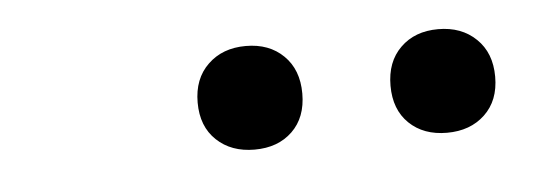

<svg xmlns="http://www.w3.org/2000/svg" viewBox="-25 -801 502 180"><g transform="rotate(-5 226.0 -711.0)"><path d="M390.5 -662Q368.5 -662 355 -675Q341.5 -688 341.5 -710.5Q341.5 -733 355 -746.2Q368.5 -759.5 390.5 -759.5Q412.5 -759.5 426.2 -746.2Q440 -733 440 -710.5Q440 -688 426.2 -675Q412.5 -662 390.5 -662ZM209.5 -662Q187.5 -662 173.8 -675Q160 -688 160 -710.5Q160 -733 173.8 -746.2Q187.5 -759.5 209.5 -759.5Q231.5 -759.5 245 -746.2Q258.5 -733 258.5 -710.5Q258.5 -688 245 -675Q231.5 -662 209.5 -662Z"/></g></svg>

Font: Encode Sans SC Condensed
Style: Regular
Weight: 400
Width: 3
Designer: Multiple Designers
Foundry: Impallari Type
Version: Version 3.002